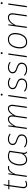

<svg xmlns="http://www.w3.org/2000/svg" viewBox="2288 -3062 784 5399"><g transform="rotate(-90 2679.5 -362.0)"><path d="M175 -491 123 -121Q111 -20 194 -20Q236 -20 286 -47L299 -20Q244 10 190 10Q136 10 108 -24Q80 -58 89 -120L141 -491H56L60 -520H146L172 -650L198 -653L179 -520H321L312 -491Z M664 -531Q687 -531 713 -524L703 -493Q689 -499 663 -499Q604 -499 562.5 -452.5Q521 -406 482 -312L438 0H404L478 -520H507L488 -380Q552 -531 664 -531Z M985 -531Q1064 -531 1141 -488L1086 -110Q1079 -72 1085 -49Q1091 -26 1116 -15L1106 10Q1075 0 1060.5 -22Q1046 -44 1052 -89Q988 10 887 10Q811 10 768 -43.5Q725 -97 725 -193Q725 -249 739.5 -305Q754 -361 783 -413.5Q812 -466 864.5 -498.5Q917 -531 985 -531ZM987 -502Q928 -502 882 -472Q836 -442 810.5 -394Q785 -346 772.5 -295Q760 -244 760 -194Q760 -110 794 -65.5Q828 -21 890 -21Q985 -21 1057 -141L1104 -472Q1052 -502 987 -502Z M1472 -531Q1560 -531 1624 -476L1603 -455Q1544 -500 1472 -500Q1411 -500 1373 -472.5Q1335 -445 1335 -398Q1335 -361 1360.5 -336.5Q1386 -312 1456 -291Q1534 -266 1567.5 -232.5Q1601 -199 1601 -145Q1601 -79 1552.5 -34.5Q1504 10 1408 10Q1303 10 1231 -57L1251 -78Q1321 -21 1406 -21Q1478 -21 1522 -52Q1566 -83 1566 -143Q1566 -186 1539 -213Q1512 -240 1440 -263Q1362 -287 1331 -318.5Q1300 -350 1300 -397Q1300 -455 1348.5 -493Q1397 -531 1472 -531Z M2328 -531Q2387 -531 2414 -488Q2441 -445 2430 -369L2378 0H2344L2396 -367Q2405 -434 2385.5 -467.5Q2366 -501 2323 -501Q2227 -501 2126 -313L2082 0H2048L2100 -367Q2119 -501 2026 -501Q1929 -501 1830 -310L1786 0H1752L1826 -520H1854L1837 -371Q1921 -531 2031 -531Q2088 -531 2115.5 -491Q2143 -451 2135 -379Q2219 -531 2328 -531Z M2715 -679Q2690 -679 2690 -704Q2690 -716 2698.5 -725Q2707 -734 2721 -734Q2732 -734 2739 -727.5Q2746 -721 2746 -710Q2746 -697 2737.5 -688Q2729 -679 2715 -679ZM2709 -520 2635 0H2601L2675 -520Z M3043 -531Q3131 -531 3195 -476L3174 -455Q3115 -500 3043 -500Q2982 -500 2944 -472.5Q2906 -445 2906 -398Q2906 -361 2931.5 -336.5Q2957 -312 3027 -291Q3105 -266 3138.5 -232.5Q3172 -199 3172 -145Q3172 -79 3123.5 -34.5Q3075 10 2979 10Q2874 10 2802 -57L2822 -78Q2892 -21 2977 -21Q3049 -21 3093 -52Q3137 -83 3137 -143Q3137 -186 3110 -213Q3083 -240 3011 -263Q2933 -287 2902 -318.5Q2871 -350 2871 -397Q2871 -455 2919.5 -493Q2968 -531 3043 -531Z M3489 -531Q3577 -531 3641 -476L3620 -455Q3561 -500 3489 -500Q3428 -500 3390 -472.5Q3352 -445 3352 -398Q3352 -361 3377.5 -336.5Q3403 -312 3473 -291Q3551 -266 3584.5 -232.5Q3618 -199 3618 -145Q3618 -79 3569.5 -34.5Q3521 10 3425 10Q3320 10 3248 -57L3268 -78Q3338 -21 3423 -21Q3495 -21 3539 -52Q3583 -83 3583 -143Q3583 -186 3556 -213Q3529 -240 3457 -263Q3379 -287 3348 -318.5Q3317 -350 3317 -397Q3317 -455 3365.5 -493Q3414 -531 3489 -531Z M3883 -679Q3858 -679 3858 -704Q3858 -716 3866.5 -725Q3875 -734 3889 -734Q3900 -734 3907 -727.5Q3914 -721 3914 -710Q3914 -697 3905.5 -688Q3897 -679 3883 -679ZM3877 -520 3803 0H3769L3843 -520Z M4199 10Q4113 10 4065.5 -44.5Q4018 -99 4018 -198Q4018 -240 4026 -283.5Q4034 -327 4053 -372.5Q4072 -418 4100 -452.5Q4128 -487 4172 -509Q4216 -531 4271 -531Q4357 -531 4404.5 -478Q4452 -425 4452 -327Q4452 -273 4439 -218Q4426 -163 4398.5 -110Q4371 -57 4319 -23.5Q4267 10 4199 10ZM4199 -21Q4246 -21 4284.5 -41.5Q4323 -62 4347 -94Q4371 -126 4387.5 -167Q4404 -208 4410.5 -248Q4417 -288 4417 -326Q4417 -411 4379.5 -456Q4342 -501 4271 -501Q4212 -501 4167 -470.5Q4122 -440 4098.5 -391Q4075 -342 4064 -293Q4053 -244 4053 -196Q4053 -112 4091 -66.5Q4129 -21 4199 -21Z M4887 -531Q4954 -531 4984.5 -488.5Q5015 -446 5004 -369L4952 0H4918L4970 -367Q4989 -501 4883 -501Q4770 -501 4671 -310L4627 0H4593L4667 -520H4695L4678 -371Q4764 -531 4887 -531Z M5289 -679Q5264 -679 5264 -704Q5264 -716 5272.5 -725Q5281 -734 5295 -734Q5306 -734 5313 -727.5Q5320 -721 5320 -710Q5320 -697 5311.5 -688Q5303 -679 5289 -679ZM5283 -520 5209 0H5175L5249 -520Z"/></g></svg>

Font: Fira Sans UltraLight
Style: Italic
Weight: 200
Italic angle: -8°
Designer: Carrois Corporate & Edenspiekermann AG
Foundry: Carrois Corporate GbR & Edenspiekermann AG
Version: Version 4.203;PS 004.203;hotconv 1.0.88;makeotf.lib2.5.64775